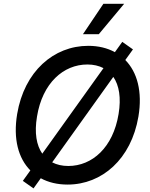

<svg xmlns="http://www.w3.org/2000/svg" viewBox="-20 -983 809 1034"><path d="M648.8 -962.7H536.9L426.8 -799H512.1ZM654.8 -659.8 696 -717 638.5 -757.5 598.7 -702.1C558.2 -724.4 509.6 -736.2 455.3 -736.2C269.2 -736.2 110.8 -598.4 72.4 -369C50.1 -234.7 78.8 -130.3 143.5 -65.3L103 -8.9L160.5 31.6L199.6 -23.1C240.4 -0.7 289.4 11 344.1 11C529.1 11 686.8 -126.1 725.5 -355.5C747.9 -489.7 719.1 -594.5 654.8 -659.8ZM179.3 -355.5C208.5 -535.9 321.7 -635.7 450.6 -635.7C483.3 -635.7 512.4 -628.9 537.3 -616.1L207.7 -155.5C176.5 -200.3 164.4 -267.4 179.3 -355.5ZM618.6 -369C589.1 -188.6 476.6 -89.1 347.7 -89.1C315 -89.1 285.9 -95.9 261 -108.7L590.2 -568.9C621.4 -524.1 633.2 -457 618.6 -369Z"/></svg>

Font: TID UI Medium
Style: Italic
Weight: 500
Italic angle: -9.39999°
Designer: The TID Project Authors
Foundry: Bakken & Bæck
Version: Version 1.001;hotconv 1.0.109;makeotfexe 2.5.65596